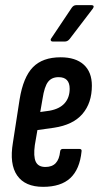

<svg xmlns="http://www.w3.org/2000/svg" viewBox="-20 -718 383 744"><path d="M147 6Q77 6 46.5 -38Q16 -82 30 -165L56 -333Q70 -419 107.5 -457.5Q145 -496 215 -496Q273 -496 304.5 -467.5Q336 -439 336 -386Q336 -319 299.5 -276.5Q263 -234 189 -223L125 -214L115 -156Q109 -112 118.5 -91.5Q128 -71 156 -71Q182 -71 196 -86Q210 -101 213 -131Q214 -141 224 -141H287Q298 -141 296 -131Q289 -62 252.5 -28Q216 6 147 6ZM136 -284 172 -289Q211 -296 230.5 -318Q250 -340 250 -374Q250 -419 207 -419Q180 -419 166 -400.5Q152 -382 145 -336ZM184 -557Q179 -557 177 -561Q175 -565 179 -570L258 -688Q265 -698 275 -698H335Q341 -698 342.5 -694.5Q344 -691 340 -685L250 -567Q242 -557 231 -557Z"/></svg>

Font: Sofia Sans Extra Condensed SemiBold
Style: Italic
Weight: 600
Italic angle: -9°
Designer: Botio Nikoltchev, Ani Petrova
Foundry: lettersoup
Version: Version 4.101